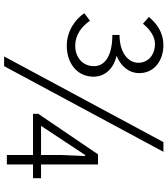

<svg xmlns="http://www.w3.org/2000/svg" viewBox="38 -820 795 910"><g transform="rotate(90 435.0 -364.5)"><path d="M92 -645C118 -678 153 -702 187 -702C241 -702 277 -669 277 -623C277 -575 229 -534 145 -534V-500C237 -500 293 -469 293 -413C293 -357 249 -324 196 -324C147 -324 105 -353 78 -394L42 -367C73 -322 128 -284 197 -284C278 -284 343 -332 343 -411C343 -472 295 -509 244 -520C290 -539 326 -575 326 -628C326 -699 266 -742 193 -742C137 -742 92 -713 60 -673ZM653 -742 247 13H293L699 -742ZM576 -162 654 -280 714 -371H719L714 -255V-162ZM824 -162H759V-432H711L519 -149V-124H714V0H759V-124H824Z"/></g></svg>

Font: Noto Sans CJK KR Light
Style: Regular
Weight: 300
Designer: Ryoko NISHIZUKA (kana & ideographs); Paul D. Hunt (Latin, Greek & Cyrillic); Wenlong ZHANG (bopomofo); Sandoll Communica
Foundry: Adobe Systems Incorporated
Version: Version 1.004;PS 1.004;hotconv 1.0.82;makeotf.lib2.5.63406